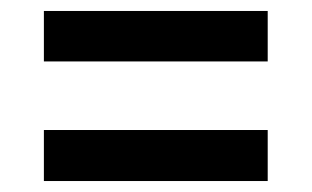

<svg xmlns="http://www.w3.org/2000/svg" viewBox="-20 -527 568 350"><path d="M60 -290H468V-197H60ZM60 -507H468V-415H60Z"/></svg>

Font: Encode Sans Narrow
Style: SemiBold
Weight: 600
Designer: Pablo Impallari, Andres Torresi
Foundry: Pablo Impallari, Andres Torresi
Version: Version 1.000; ttfautohint (v1.00) -l 8 -r 50 -G 200 -x 14 -